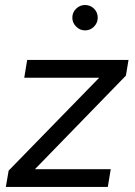

<svg xmlns="http://www.w3.org/2000/svg" viewBox="-20 -736 532 756"><path d="M14 -64.2 423.5 -484.2 475.8 -438.3 68.2 -19ZM14 -64.2 67.5 -69.8H416L404.5 0H3ZM87 -500H486L475.8 -438.3L421.5 -430H75.5ZM264.8 -666.3Q264.8 -687.3 279.8 -701.8Q294.8 -716.3 314.8 -716.3Q335.8 -716.3 350.3 -701.8Q364.8 -687.3 364.8 -666.3Q364.8 -646.3 350.3 -631.3Q335.8 -616.3 314.8 -616.3Q294.8 -616.3 279.8 -631.3Q264.8 -646.3 264.8 -666.3Z"/></svg>

Font: Oak Sans Light Italic
Style: Regular
Weight: 400
Italic angle: -9.5°
Foundry: Erik Kennedy, Walven
Version: Version 1.000;Glyphs 3.1.2 (3151)